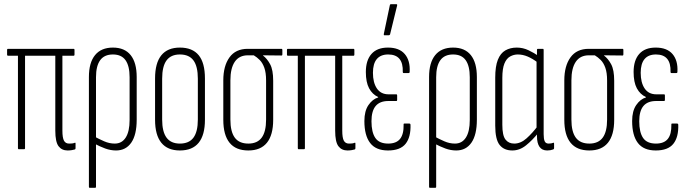

<svg xmlns="http://www.w3.org/2000/svg" viewBox="-20 -715 3304 920"><path d="M304 6Q276 6 260.5 -14.5Q245 -35 245 -89V-448H100V-5Q100 0 95 0H70Q66 0 66 -5V-448H19Q14 -448 14 -453V-476Q14 -481 19 -481H333Q337 -481 337 -476V-453Q337 -448 333 -448H279V-89Q279 -55 286.5 -41Q294 -27 311 -27Q317 -27 324 -27.5Q331 -28 336 -30Q342 -33 342 -28V-5Q342 0 339 1Q333 3 323.5 4.5Q314 6 304 6Z M410 185Q406 185 406 180V-346Q406 -415 435.5 -451Q465 -487 521 -487Q577 -487 606 -451Q635 -415 635 -346V-142Q635 -69 609 -31.5Q583 6 536 6Q510 6 484 -3.5Q458 -13 430 -28V-62Q454 -49 479 -38Q504 -27 530 -27Q564 -27 582.5 -56Q601 -85 601 -140V-345Q601 -399 581.5 -426.5Q562 -454 521 -454Q480 -454 460 -426.5Q440 -399 440 -345V180Q440 185 435 185Z M842 6Q783 6 753 -31Q723 -68 723 -141V-339Q723 -413 753 -450Q783 -487 842 -487Q902 -487 932 -450.5Q962 -414 962 -339V-141Q962 -68 932 -31Q902 6 842 6ZM842 -27Q886 -27 907 -55.5Q928 -84 928 -142V-338Q928 -397 907 -425.5Q886 -454 842 -454Q799 -454 778 -425.5Q757 -397 757 -338V-142Q757 -84 778 -55.5Q799 -27 842 -27Z M1170 6Q1110 6 1080 -31Q1050 -68 1050 -141V-330Q1050 -399 1079.5 -440Q1109 -481 1167 -481H1329Q1333 -481 1333 -476V-454Q1333 -449 1329 -449L1240 -450V-449Q1260 -434 1274.5 -407Q1289 -380 1289 -328V-141Q1289 -68 1259 -31Q1229 6 1170 6ZM1170 -27Q1213 -27 1234 -55.5Q1255 -84 1255 -142V-329Q1255 -367 1246.5 -390.5Q1238 -414 1224.5 -427.5Q1211 -441 1196 -450H1168Q1126 -450 1105 -419Q1084 -388 1084 -330V-142Q1084 -84 1105 -55.5Q1126 -27 1170 -27Z M1645 6Q1617 6 1601.5 -14.5Q1586 -35 1586 -89V-448H1441V-5Q1441 0 1436 0H1411Q1407 0 1407 -5V-448H1360Q1355 -448 1355 -453V-476Q1355 -481 1360 -481H1674Q1678 -481 1678 -476V-453Q1678 -448 1674 -448H1620V-89Q1620 -55 1627.5 -41Q1635 -27 1652 -27Q1658 -27 1665 -27.5Q1672 -28 1677 -30Q1683 -33 1683 -28V-5Q1683 0 1680 1Q1674 3 1664.5 4.5Q1655 6 1645 6Z M1839 6Q1781 6 1753.5 -30Q1726 -66 1726 -135Q1726 -183 1745.5 -211.5Q1765 -240 1792 -248V-250Q1764 -263 1748.5 -292Q1733 -321 1733 -370Q1733 -426 1760 -456.5Q1787 -487 1839 -487Q1893 -487 1919.5 -456Q1946 -425 1943 -371Q1943 -365 1938 -365H1914Q1910 -365 1910 -370Q1913 -454 1840 -454Q1804 -454 1785.5 -432Q1767 -410 1767 -366Q1767 -319 1786 -291Q1805 -263 1842 -263H1879Q1883 -263 1883 -258V-236Q1883 -231 1879 -231H1841Q1800 -231 1780 -207Q1760 -183 1760 -134Q1760 -81 1778.5 -54Q1797 -27 1840 -27Q1879 -27 1897 -49.5Q1915 -72 1914 -118Q1913 -123 1918 -123H1942Q1946 -123 1947 -118Q1949 -58 1923.5 -26Q1898 6 1839 6ZM1822 -546Q1818 -546 1819 -552L1848 -690Q1849 -695 1854 -695H1879Q1884 -695 1883 -689L1849 -550Q1847 -546 1843 -546Z M2040 185Q2036 185 2036 180V-346Q2036 -415 2065.5 -451Q2095 -487 2151 -487Q2207 -487 2236 -451Q2265 -415 2265 -346V-142Q2265 -69 2239 -31.5Q2213 6 2166 6Q2140 6 2114 -3.5Q2088 -13 2060 -28V-62Q2084 -49 2109 -38Q2134 -27 2160 -27Q2194 -27 2212.5 -56Q2231 -85 2231 -140V-345Q2231 -399 2211.5 -426.5Q2192 -454 2151 -454Q2110 -454 2090 -426.5Q2070 -399 2070 -345V180Q2070 185 2065 185Z M2435 6Q2395 6 2374 -20.5Q2353 -47 2353 -113V-343Q2353 -397 2365.5 -428.5Q2378 -460 2401.5 -473.5Q2425 -487 2456 -487Q2486 -487 2513 -474Q2540 -461 2560 -447L2557 -415Q2532 -434 2508.5 -444Q2485 -454 2461 -454Q2442 -454 2424.5 -444.5Q2407 -435 2397 -410.5Q2387 -386 2387 -342V-117Q2387 -66 2402 -46.5Q2417 -27 2444 -27Q2475 -27 2503 -52Q2531 -77 2558 -113L2560 -79Q2531 -43 2500.5 -18.5Q2470 6 2435 6ZM2602 6Q2553 6 2553 -63V-88L2551 -93V-427L2553 -439V-476Q2553 -481 2558 -481H2581Q2585 -481 2585 -476V-72Q2585 -49 2590 -38Q2595 -27 2609 -27Q2616 -27 2621 -28Q2626 -29 2632 -31Q2635 -32 2635 -27V-5Q2635 -1 2631 1Q2618 6 2602 6Z M2804 6Q2744 6 2714 -31Q2684 -68 2684 -141V-330Q2684 -399 2713.5 -440Q2743 -481 2801 -481H2963Q2967 -481 2967 -476V-454Q2967 -449 2963 -449L2874 -450V-449Q2894 -434 2908.5 -407Q2923 -380 2923 -328V-141Q2923 -68 2893 -31Q2863 6 2804 6ZM2804 -27Q2847 -27 2868 -55.5Q2889 -84 2889 -142V-329Q2889 -367 2880.5 -390.5Q2872 -414 2858.5 -427.5Q2845 -441 2830 -450H2802Q2760 -450 2739 -419Q2718 -388 2718 -330V-142Q2718 -84 2739 -55.5Q2760 -27 2804 -27Z M3122 6Q3064 6 3036.5 -30Q3009 -66 3009 -135Q3009 -183 3028.5 -211.5Q3048 -240 3075 -248V-250Q3047 -263 3031.5 -292Q3016 -321 3016 -370Q3016 -426 3043 -456.5Q3070 -487 3122 -487Q3176 -487 3202.5 -456Q3229 -425 3226 -371Q3226 -365 3221 -365H3197Q3193 -365 3193 -370Q3196 -454 3123 -454Q3087 -454 3068.5 -432Q3050 -410 3050 -366Q3050 -319 3069 -291Q3088 -263 3125 -263H3162Q3166 -263 3166 -258V-236Q3166 -231 3162 -231H3124Q3083 -231 3063 -207Q3043 -183 3043 -134Q3043 -81 3061.5 -54Q3080 -27 3123 -27Q3162 -27 3180 -49.5Q3198 -72 3197 -118Q3196 -123 3201 -123H3225Q3229 -123 3230 -118Q3232 -58 3206.5 -26Q3181 6 3122 6Z"/></svg>

Font: Sofia Sans Extra Condensed ExtraLight
Style: Regular
Weight: 250
Designer: Botio Nikoltchev, Ani Petrova
Foundry: lettersoup
Version: Version 4.101